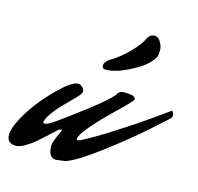

<svg xmlns="http://www.w3.org/2000/svg" viewBox="-123 -678 816 792"><g transform="rotate(15 284.5 -282.0)"><path d="M264 -89Q252 -83 247.5 -83Q243 -83 243 -88Q243 -120 384 -255Q431 -300 431 -307Q431 -324 383 -324Q372 -324 364.5 -319.5Q357 -315 353 -306Q332 -280 258.5 -223Q185 -166 128 -127Q107 -114 99 -114Q91 -114 91 -120L98 -139Q116 -170 146.5 -201.5Q177 -233 197 -253Q217 -273 217 -283Q217 -293 208 -301Q199 -309 188 -309Q158 -308 88 -234Q18 -160 -17 -86Q-32 -54 -32 -32Q-32 5 8 5Q23 5 46.5 -9Q70 -23 88.5 -39Q107 -55 126 -73Q145 -91 147 -92Q162 -108 168 -108Q174 -108 174 -106Q174 -104 173 -102.5Q172 -101 170 -96Q148 -48 148 -35Q148 18 182 18L221 13Q266 -2 359 -72Q452 -142 522 -204L592 -267Q601 -275 601 -282Q601 -293 592 -302Q512 -243 430 -189.5Q348 -136 306 -112ZM268 -409Q268 -420 285 -435Q329 -461 362 -494.5Q395 -528 406 -548L417 -568Q427 -582 443 -582Q459 -582 469.5 -564Q480 -546 480 -527L478 -504Q457 -465 409 -438Q333 -394 283 -394Q268 -394 268 -409Z"/></g></svg>

Font: Mr Dafoe
Style: Regular
Weight: 400
Designer: Alejandro Paul
Foundry: Alejandro Paul
Version: Version 1.000